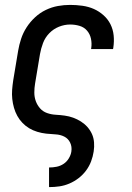

<svg xmlns="http://www.w3.org/2000/svg" viewBox="-20 -548 540 783"><path d="M180 215V135H181Q196 135 211 132Q226 129 239 120.5Q252 112 260.5 98Q269 84 271 70Q274 50 266 33.5Q258 17 242 9Q226 1 206.5 0Q187 -1 168.5 -3Q150 -5 132 -10.5Q114 -16 99 -25Q84 -34 71.5 -47Q59 -60 50.5 -75.5Q42 -91 37 -108.5Q32 -126 30 -144.5Q28 -163 29.5 -182Q31 -201 34 -221L54 -341Q58 -365 66 -389.5Q74 -414 88.5 -436.5Q103 -459 123 -477.5Q143 -496 167 -507.5Q191 -519 216 -523.5Q241 -528 266 -528Q291 -528 316 -524.5Q341 -521 362.5 -511.5Q384 -502 402 -486Q420 -470 430.5 -449Q441 -428 443.5 -403.5Q446 -379 442 -353Q442 -352 441.5 -350.5Q441 -349 441 -348H351Q351 -348 351.5 -349Q352 -350 352 -351Q355 -371 351 -390Q347 -409 335 -423Q323 -437 304.5 -442.5Q286 -448 266 -448Q243 -448 220.5 -439Q198 -430 181 -412.5Q164 -395 155.5 -372.5Q147 -350 143 -327L123 -207Q120 -189 120 -170.5Q120 -152 126 -135.5Q132 -119 143.5 -106Q155 -93 172 -87Q189 -81 207.5 -80Q226 -79 244 -76.5Q262 -74 278.5 -68Q295 -62 310 -52.5Q325 -43 336.5 -30Q348 -17 355 -1.5Q362 14 363.5 32.5Q365 51 362 70Q359 90 351.5 110Q344 130 331 147.5Q318 165 300.5 178.5Q283 192 263 200.5Q243 209 222.5 212Q202 215 181 215Z"/></svg>

Font: Iosevka SS04 Medium
Style: Italic
Weight: 500
Italic angle: -9°
Monospace: yes
Designer: Belleve Invis
Foundry: Belleve Invis
Version: Version 19.0.0; ttfautohint (v1.8.4)